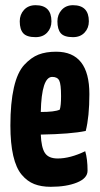

<svg xmlns="http://www.w3.org/2000/svg" viewBox="-20 -709 384 739"><path d="M117 -566Q83 -566 69.5 -581Q56 -596 56 -627Q56 -653 72.5 -671Q89 -689 117 -689Q178 -689 178 -627Q178 -601 161.5 -583.5Q145 -566 117 -566ZM261 -566Q227 -566 214 -581Q201 -596 201 -627Q201 -653 217.5 -671Q234 -689 261 -689Q322 -689 322 -627Q322 -601 305.5 -583.5Q289 -566 261 -566ZM202 -99Q250 -99 308 -127Q317 -97 317 -52Q317 -23 276.5 -6.5Q236 10 175 10Q139 10 112 -0.5Q85 -11 63.5 -36.5Q42 -62 31 -109.5Q20 -157 20 -226Q20 -313 33.5 -372Q47 -431 73.5 -459.5Q100 -488 128.5 -499Q157 -510 196 -510Q324 -510 324 -347Q324 -260 310 -205Q253 -193 137 -191Q139 -141 153 -120Q167 -99 202 -99ZM181 -413Q140 -413 137 -278Q191 -278 210 -287Q215 -302 215 -339Q215 -385 208 -399Q201 -413 181 -413Z"/></svg>

Font: Yanone Kaffeesatz Bold
Style: Regular
Weight: 700
Designer: Yanone (Cyrillic: Daniel Pouzeot)
Foundry: Yanone
Version: Version 1.003;PS 001.003;hotconv 1.0.88;makeotf.lib2.5.64775